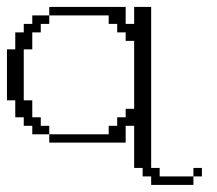

<svg xmlns="http://www.w3.org/2000/svg" viewBox="-20 -410 625 552"><path d="M536.1 97.2V72.8H560.5V97.2ZM72.8 -23.9V-48.3H48.3V-72.8H23.9V-121.6H0V-268.1H23.9V-316.9H48.3V-341.3H72.8V-365.7H121.6V-341.3H97.2V-316.9H72.8V-268.1H48.3V-121.6H72.8V-72.8H97.2V-48.3H121.6V-23.9ZM414.6 121.6V97.2H390.1V72.8H365.7V-48.3H341.3V0H121.6V-23.9H292.5V-48.3H316.9V-72.8H341.3V-97.2H365.7V-292.5H341.3V-316.9H316.9V-341.3H292.5V-365.7H121.6V-390.1H341.3V-341.3H365.7V-390.1H414.6V72.8H439V97.2H536.1V121.6Z"/></svg>

Font: FS Mondwest Regular
Style: Regular
Weight: 400
Designer: NZWStudios2024
Foundry: https://fontstruct.com
Version: Version 1.0